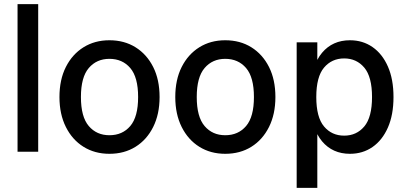

<svg xmlns="http://www.w3.org/2000/svg" viewBox="-20 -735 1964 930"><path d="M65 0V-715H165V0Z M510 10Q439 10 384.5 -24Q330 -58 299 -120Q268 -182 268 -265Q268 -349 299 -410.5Q330 -472 384.5 -506Q439 -540 510 -540Q582 -540 636.5 -506Q691 -472 722 -410.5Q753 -349 753 -265Q753 -182 722 -120Q691 -58 636.5 -24Q582 10 510 10ZM510 -80Q573 -80 611 -124.5Q649 -169 649 -265Q649 -361 611 -405.5Q573 -450 510 -450Q448 -450 410 -405.5Q372 -361 372 -265Q372 -169 410 -124.5Q448 -80 510 -80Z M1071 10Q1000 10 945.5 -24Q891 -58 860 -120Q829 -182 829 -265Q829 -349 860 -410.5Q891 -472 945.5 -506Q1000 -540 1071 -540Q1143 -540 1197.5 -506Q1252 -472 1283 -410.5Q1314 -349 1314 -265Q1314 -182 1283 -120Q1252 -58 1197.5 -24Q1143 10 1071 10ZM1071 -80Q1134 -80 1172 -124.5Q1210 -169 1210 -265Q1210 -361 1172 -405.5Q1134 -450 1071 -450Q1009 -450 971 -405.5Q933 -361 933 -265Q933 -169 971 -124.5Q1009 -80 1071 -80Z M1675 10Q1591 10 1540 -50.5Q1489 -111 1489 -221V-309Q1489 -419 1540 -479.5Q1591 -540 1675 -540Q1737 -540 1784.5 -507Q1832 -474 1859 -412.5Q1886 -351 1886 -265Q1886 -179 1859 -117.5Q1832 -56 1784.5 -23Q1737 10 1675 10ZM1417 175V-530H1517V-407L1502 -265L1517 -122V175ZM1647 -78Q1707 -78 1744.5 -122.5Q1782 -167 1782 -265Q1782 -363 1744.5 -407.5Q1707 -452 1647 -452Q1587 -452 1549.5 -407.5Q1512 -363 1512 -265Q1512 -167 1549.5 -122.5Q1587 -78 1647 -78Z"/></svg>

Font: Radio Canada Big
Style: Regular
Weight: 400
Designer: Étienne Aubert Bonn
Foundry: Coppers and Brasses
Version: Version 1.001